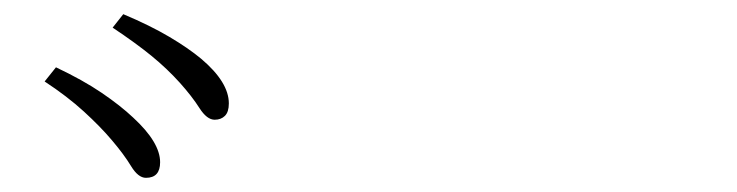

<svg xmlns="http://www.w3.org/2000/svg" viewBox="-20 -859 1040 271"><path d="M138 -661Q122 -680 98.5 -701.5Q75 -723 43 -744L59 -764Q97 -746 123.5 -728Q150 -710 168 -693Q206 -658 206 -630Q206 -619 201 -613.5Q196 -608 186 -608Q175 -608 165 -624.5Q155 -641 138 -661ZM234 -742Q216 -762 194 -780Q172 -798 139 -820L154 -839Q192 -823 219 -807Q246 -791 264 -776Q303 -743 303 -713Q303 -701 297.5 -695.5Q292 -690 283 -690Q272 -690 261.5 -706.5Q251 -723 234 -742Z"/></svg>

Font: Early Summer Mincho VF
Style: Regular
Weight: 250
Designer: GuiWonder
Version: Version 1.002